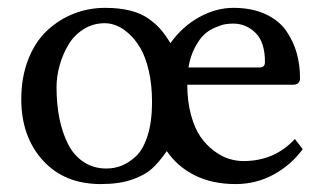

<svg xmlns="http://www.w3.org/2000/svg" viewBox="-20 -459 815 489"><path d="M460 -287.1H641.1Q654.8 -287.1 654.8 -300.8Q654.8 -352.1 630.6 -375.5Q606.4 -398.9 574.2 -398.9Q564.9 -398.9 554.9 -397.5Q544.9 -396 529.1 -389.4Q513.2 -382.8 500.7 -371.6Q488.3 -360.4 476.6 -338.4Q464.8 -316.4 460 -287.1ZM731 -105 751 -79.1Q721.2 -38.6 676.8 -14.4Q632.3 9.8 580.1 9.8Q520.5 9.8 476.1 -12.5Q431.6 -34.7 404.8 -74.2Q385.3 -45.9 366.5 -29.1Q347.7 -12.2 315.2 -1.2Q282.7 9.8 236.8 9.8Q143.6 9.8 88.9 -50.8Q34.2 -111.3 34.2 -206.1Q34.2 -262.7 52 -307.9Q69.8 -353 99.9 -381.1Q129.9 -409.2 167.7 -424.1Q205.6 -439 248 -439Q284.2 -439 312 -431.9Q339.8 -424.8 358.9 -411.1Q377.9 -397.5 389.9 -383.3Q401.9 -369.1 414.1 -349.1Q444.3 -391.6 487.3 -415.3Q530.3 -439 574.2 -439Q621.6 -439 656 -423.1Q690.4 -407.2 709 -380.4Q727.5 -353.5 735.8 -323.5Q744.1 -293.5 744.1 -259.8Q744.1 -243.2 726.1 -243.2H457Q457 -200.2 466.6 -165.8Q476.1 -131.3 491 -110.1Q505.9 -88.9 525.4 -74.5Q544.9 -60.1 563.5 -54.4Q582 -48.8 600.1 -48.8Q679.2 -48.8 731 -105ZM124 -236.8Q124 -193.8 131.3 -157.5Q138.7 -121.1 153.3 -92Q168 -63 193.1 -46.4Q218.3 -29.8 251 -29.8Q271 -29.8 289.3 -36.9Q307.6 -43.9 326.2 -61Q344.7 -78.1 356 -113.8Q367.2 -149.4 367.2 -199.2Q367.2 -243.2 358.9 -278.8Q350.6 -314.5 337.6 -336.4Q324.7 -358.4 308.1 -373.3Q291.5 -388.2 276.4 -394Q261.2 -399.9 247.1 -399.9Q216.8 -399.9 192.4 -384.3Q168 -368.7 153.6 -344Q139.2 -319.3 131.6 -291.5Q124 -263.7 124 -236.8Z"/></svg>

Font: Linux Biolinum G
Style: Regular
Weight: 400
Designer: Philipp H. Poll
Foundry: Philipp H. Poll
Version: Version 1.1.0 ; ttfautohint (v1.6)